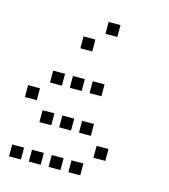

<svg xmlns="http://www.w3.org/2000/svg" viewBox="-113 -869 825 938"><g transform="rotate(15 300.0 -400.0)"><path d="M321 -780Q320 -780 320 -780Q320 -780 320 -779V-721Q320 -720 320 -720Q320 -720 321 -720H379Q380 -720 380 -720Q380 -720 380 -721V-779Q380 -780 380 -780Q380 -780 379 -780ZM221 -680Q220 -680 220 -680Q220 -680 220 -679V-621Q220 -620 220 -620Q220 -620 221 -620H279Q280 -620 280 -620Q280 -620 280 -621V-679Q280 -680 280 -680Q280 -680 279 -680ZM121 -480Q120 -480 120 -480Q120 -480 120 -479V-421Q120 -420 120 -420Q120 -420 121 -420H179Q180 -420 180 -420Q180 -420 180 -421V-479Q180 -480 180 -480Q180 -480 179 -480ZM221 -480Q220 -480 220 -480Q220 -480 220 -479V-421Q220 -420 220 -420Q220 -420 221 -420H279Q280 -420 280 -420Q280 -420 280 -421V-479Q280 -480 280 -480Q280 -480 279 -480ZM321 -480Q320 -480 320 -480Q320 -480 320 -479V-421Q320 -420 320 -420Q320 -420 321 -420H379Q380 -420 380 -420Q380 -420 380 -421V-479Q380 -480 380 -480Q380 -480 379 -480ZM21 -380Q20 -380 20 -380Q20 -380 20 -379V-321Q20 -320 20 -320Q20 -320 21 -320H79Q80 -320 80 -320Q80 -320 80 -321V-379Q80 -380 80 -380Q80 -380 79 -380ZM121 -280Q120 -280 120 -280Q120 -280 120 -279V-221Q120 -220 120 -220Q120 -220 121 -220H179Q180 -220 180 -220Q180 -220 180 -221V-279Q180 -280 180 -280Q180 -280 179 -280ZM221 -280Q220 -280 220 -280Q220 -280 220 -279V-221Q220 -220 220 -220Q220 -220 221 -220H279Q280 -220 280 -220Q280 -220 280 -221V-279Q280 -280 280 -280Q280 -280 279 -280ZM321 -280Q320 -280 320 -280Q320 -280 320 -279V-221Q320 -220 320 -220Q320 -220 321 -220H379Q380 -220 380 -220Q380 -220 380 -221V-279Q380 -280 380 -280Q380 -280 379 -280ZM421 -180Q420 -180 420 -180Q420 -180 420 -179V-121Q420 -120 420 -120Q420 -120 421 -120H479Q480 -120 480 -120Q480 -120 480 -121V-179Q480 -180 480 -180Q480 -180 479 -180ZM21 -80Q20 -80 20 -80Q20 -80 20 -79V-21Q20 -20 20 -20Q20 -20 21 -20H79Q80 -20 80 -20Q80 -20 80 -21V-79Q80 -80 80 -80Q80 -80 79 -80ZM121 -80Q120 -80 120 -80Q120 -80 120 -79V-21Q120 -20 120 -20Q120 -20 121 -20H179Q180 -20 180 -20Q180 -20 180 -21V-79Q180 -80 180 -80Q180 -80 179 -80ZM221 -80Q220 -80 220 -80Q220 -80 220 -79V-21Q220 -20 220 -20Q220 -20 221 -20H279Q280 -20 280 -20Q280 -20 280 -21V-79Q280 -80 280 -80Q280 -80 279 -80ZM321 -80Q320 -80 320 -80Q320 -80 320 -79V-21Q320 -20 320 -20Q320 -20 321 -20H379Q380 -20 380 -20Q380 -20 380 -21V-79Q380 -80 380 -80Q380 -80 379 -80Z"/></g></svg>

Font: Doto Medium
Style: Regular
Weight: 500
Monospace: yes
Version: Version 1.000